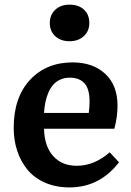

<svg xmlns="http://www.w3.org/2000/svg" viewBox="-20 -794 565 828"><path d="M194.8 -694.8Q194.8 -730 218.3 -752Q241.7 -773.9 279.8 -773.9Q319.3 -773.9 342.3 -752.4Q365.2 -731 365.2 -694.8Q365.2 -659.7 341.3 -637.9Q317.4 -616.2 279.8 -616.2Q242.2 -616.2 218.5 -637.7Q194.8 -659.2 194.8 -694.8ZM279.8 14.2Q220.7 14.2 174.1 -6.3Q127.4 -26.9 98.4 -62.3Q69.3 -97.7 54.2 -143.6Q39.1 -189.5 39.1 -242.2Q39.1 -374 109.4 -449.5Q179.7 -524.9 293 -524.9Q380.9 -524.9 433.8 -475.6Q486.8 -426.3 486.8 -338.9Q486.8 -289.1 473.1 -238.8H169.9Q171.4 -163.6 209 -121.3Q246.6 -79.1 311 -79.1Q386.7 -79.1 453.1 -137.2L493.2 -94.2Q409.7 14.2 279.8 14.2ZM169.9 -307.1H362.8Q366.2 -330.1 366.2 -356.9Q366.2 -410.6 344.2 -434.8Q322.3 -459 280.8 -459Q257.8 -459 239.7 -450.7Q221.7 -442.4 209.5 -428.5Q197.3 -414.6 188.7 -394.8Q180.2 -375 175.8 -353.5Q171.4 -332 169.9 -307.1Z"/></svg>

Font: Literata Book SemiBold
Style: Regular
Weight: 600
Designer: Latin by Veronika Burian and Jose Scaglione. Greek by Irene Vlachou. Cyrillic by Vera Evstafieva
Foundry: TypeTogether
Version: Version 2.003;PS 002.003;hotconv 1.0.88;makeotf.lib2.5.64775